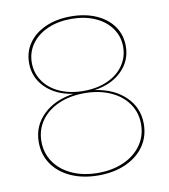

<svg xmlns="http://www.w3.org/2000/svg" viewBox="-85 -831 804 911"><g transform="rotate(-10 317.0 -376.0)"><path d="M570 -197Q570 -137 538.5 -91Q507 -45 449.5 -19Q392 7 317 7Q242 7 184.5 -19Q127 -45 95.5 -91Q64 -137 64 -197Q64 -275 119 -328.5Q174 -382 266 -395Q183 -407 133.5 -456Q84 -505 84 -575Q84 -629 113 -670.5Q142 -712 195 -735.5Q248 -759 317 -759Q386 -759 439 -735.5Q492 -712 521 -670.5Q550 -629 550 -575Q550 -505 500.5 -456Q451 -407 368 -395Q460 -382 515 -328.5Q570 -275 570 -197ZM317 -400Q381 -400 431 -422Q481 -444 509 -484Q537 -524 537 -574Q537 -624 509 -663.5Q481 -703 431 -725Q381 -747 317 -747Q253 -747 203 -725Q153 -703 125 -663.5Q97 -624 97 -574Q97 -524 125 -484Q153 -444 203 -422Q253 -400 317 -400ZM557 -198Q557 -254 526.5 -297.5Q496 -341 441.5 -365Q387 -389 317 -389Q247 -389 192.5 -365Q138 -341 107.5 -297.5Q77 -254 77 -198Q77 -142 107.5 -98Q138 -54 192.5 -29.5Q247 -5 317 -5Q387 -5 441.5 -29.5Q496 -54 526.5 -98Q557 -142 557 -198Z"/></g></svg>

Font: Hepta Slab Thin
Style: Regular
Weight: 250
Designer: Michael LaGattuta
Foundry: Michael LaGattuta
Version: Version 1.100; ttfautohint (v1.8) -l 8 -r 50 -G 200 -x 14 -D